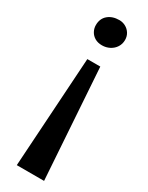

<svg xmlns="http://www.w3.org/2000/svg" viewBox="-233 -727 751 975"><g transform="rotate(30 143.0 -239.0)"><path d="M225 -615Q225 -591.5 213 -572.8Q201 -554 180.5 -543.5Q160 -533 136.5 -533Q112 -533 94.5 -543.2Q77 -553.5 67.8 -570.5Q58.5 -587.5 58.5 -607Q58.5 -645 84 -666.8Q109.5 -688.5 150 -688.5Q169.5 -688.5 186.8 -679.2Q204 -670 214.5 -653.2Q225 -636.5 225 -615ZM226.5 210H66.5L107.5 -435.5H183.5Z"/></g></svg>

Font: Merriweather Text
Style: Bold
Weight: 700
Designer: Eben Sorkin
Foundry: Eben Sorkin
Version: Version 2.100